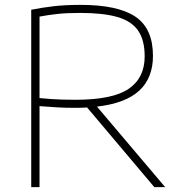

<svg xmlns="http://www.w3.org/2000/svg" viewBox="-20 -767 745 787"><path d="M108 0V-727Q150 -735.5 197.5 -741.2Q245 -747 311 -747Q463.5 -747 535.2 -698.5Q607 -650 607 -538Q607 -447.5 550.8 -395.5Q494.5 -343.5 377.5 -330L657 0H612.5L337 -326.5Q313.5 -325 288 -325Q245.5 -325 212.5 -327Q179.5 -329 142 -332V0ZM289 -358Q441.5 -358 507.2 -402.8Q573 -447.5 573 -536Q573 -603 545.8 -642Q518.5 -681 460.5 -697.5Q402.5 -714 310 -714Q254 -714 216.8 -710Q179.5 -706 142 -699V-365Q169 -362.5 190 -361Q211 -359.5 233.8 -358.8Q256.5 -358 289 -358Z"/></svg>

Font: Encode Sans Expanded Thin
Style: Regular
Weight: 100
Width: 7
Designer: Multiple Designers
Foundry: Impallari Type
Version: Version 3.000; ttfautohint (v1.8.3) -l 8 -r 50 -G 200 -x 14 